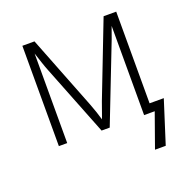

<svg xmlns="http://www.w3.org/2000/svg" viewBox="-120 -606 866 887"><g transform="rotate(-20 313.0 -162.5)"><path d="M312 -47.9 340.3 -127.4 481.9 -493.2H543.9V-42.5H613.8L546.9 167.5H494.1L553.7 0H501.5V-438.5Q491.7 -410.2 480.5 -380.1Q469.2 -350.1 332.5 0H292.5L155.8 -346.7Q147.5 -367.2 139.9 -390.4Q132.3 -413.6 123.5 -440.4V0H82.5V-493.2H142.1L284.2 -130.4Q301.3 -85.9 312 -47.9Z"/></g></svg>

Font: Bpm'online Open Sans Light
Style: Regular
Weight: 300
Foundry: Ascender Corporation
Version: Version 1.10